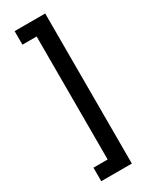

<svg xmlns="http://www.w3.org/2000/svg" viewBox="-230 -808 785 995"><g transform="rotate(-30 162.5 -311.0)"><path d="M239 -760V138H56V57H141V-679H56V-760Z"/></g></svg>

Font: IBM Plex Sans Hebrew Medium
Style: Regular
Weight: 500
Designer: Mike Abbink, Paul van der Laan, Pieter van Rosmalen, Yanek Iontef
Foundry: Bold Monday
Version: Version 1.2